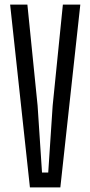

<svg xmlns="http://www.w3.org/2000/svg" viewBox="-20 -820 395 840"><path d="M110.9 0 24.3 -800H99.8L144.5 -357.7L163.8 -65.2H191L210.4 -357.7L255.1 -800H331.4L244 0Z"/></svg>

Font: Big Shoulders Display SC Thin
Style: Regular
Weight: 100
Designer: Patric King
Foundry: XO Type Co
Version: Version 2.002